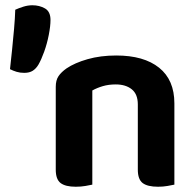

<svg xmlns="http://www.w3.org/2000/svg" viewBox="-20 -703 744 730"><path d="M643 -310V-215H504V-306Q504 -345 481 -363.5Q458 -382 420 -382Q393 -382 371 -375.5Q349 -369 331 -359V-215H192V-373Q192 -398 202.5 -413.5Q213 -429 233 -443Q264 -464 313 -478Q362 -492 422 -492Q527 -492 585 -445.5Q643 -399 643 -310ZM192 -262H331V-1Q322 1 305 4Q288 7 268 7Q229 7 210.5 -7Q192 -21 192 -58ZM504 -262H643V-1Q634 1 617 4Q600 7 581 7Q541 7 522.5 -7Q504 -21 504 -58ZM126 -457Q117 -442 104.5 -434Q92 -426 72 -426Q56 -426 43 -430Q30 -434 18 -440Q22 -475 26 -514.5Q30 -554 33.5 -593.5Q37 -633 38 -666Q51 -672 68.5 -677.5Q86 -683 103 -683Q130 -683 151 -671Q172 -659 172 -627Q172 -604 165.5 -570.5Q159 -537 148 -506.5Q137 -476 126 -457Z"/></svg>

Font: BalooTamma2Bold
Style: Bold
Weight: 700
Designer: Divya Kowshik, Shuchita Grover and Ek Type
Foundry: Ek Type
Version: Version 1.700